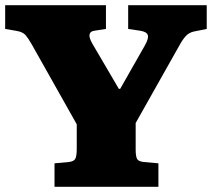

<svg xmlns="http://www.w3.org/2000/svg" viewBox="-22 -723 820 743"><path d="M189 0V-91L244 -96Q263 -98 269 -108Q275 -118 275 -148V-242L101 -551Q88 -574 77 -587Q66 -600 39 -604L-2 -611V-703H388V-611L343 -604Q327 -602 324.5 -589.5Q322 -577 336 -553L438 -379H443L538 -546Q554 -574 550 -587Q546 -600 521 -604L474 -611V-703H778V-611L728 -601Q710 -597 697.5 -584Q685 -571 671 -545L503 -247V-144Q503 -118 508.5 -108Q514 -98 535 -96L591 -91V0Z"/></svg>

Font: Literata 18pt Black
Style: Regular
Weight: 900
Designer: Latin by Veronika Burian and Jose Scaglione. Greek by Irene Vlachou. Cyrillic by Vera Evstafieva.
Foundry: TypeTogether
Version: Version 3.103;gftools[0.9.29]